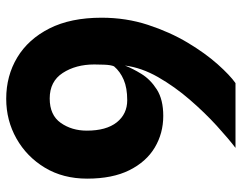

<svg xmlns="http://www.w3.org/2000/svg" viewBox="-100 -678 778 618"><g transform="rotate(-90 289.0 -369.0)"><path d="M122 0Q151 -22 193 -60.2Q235 -98.5 277 -147Q319 -195.5 349.8 -249.2Q380.5 -303 387 -356Q378 -332 360.2 -303Q342.5 -274 310 -253.2Q277.5 -232.5 225 -232.5Q169 -232.5 123.2 -259.8Q77.5 -287 50.2 -341.5Q23 -396 23 -477.5Q23 -555 58.2 -613.5Q93.5 -672 152 -705Q210.5 -738 280 -738Q354 -738 413 -702.5Q472 -667 506.5 -598.8Q541 -530.5 541 -431Q541 -352 518 -281.8Q495 -211.5 460.8 -154.2Q426.5 -97 391 -57.2Q355.5 -17.5 330.5 0ZM275.5 -348.5Q315 -348.5 341.2 -359.8Q367.5 -371 384.5 -391Q389 -401 389.8 -422.8Q390.5 -444.5 390.5 -454.5Q390.5 -514 363.2 -556Q336 -598 281 -598Q227.5 -598 202.5 -562.5Q177.5 -527 177.5 -478.5Q177.5 -416 204.2 -382.2Q231 -348.5 275.5 -348.5Z"/></g></svg>

Font: Spline Sans
Style: Bold
Weight: 700
Designer: Eben Sorkin, Mirko Velimirovic
Foundry: Sorkin Type
Version: Version 1.000; ttfautohint (v1.8.3)